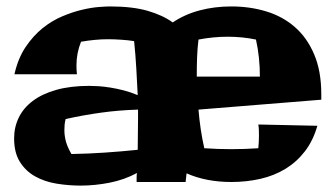

<svg xmlns="http://www.w3.org/2000/svg" viewBox="-20 -539 1037 597"><path d="M979 -229 597.2 -198.2Q599.6 -168 604 -138.2Q608.4 -108.4 615.2 -78.1Q658.2 -75.2 698.2 -75.2Q720.2 -75.2 740.7 -75.9Q761.2 -76.7 783.2 -78.1Q784.2 -87.9 784.7 -97.7Q785.2 -107.4 785.2 -117.2Q785.2 -126 784.9 -134.5Q784.7 -143.1 783.2 -151.9L966.8 -147.9Q953.6 -101.6 928 -68.4Q902.3 -35.2 867.4 -13.9Q832.5 7.3 789.6 17.1Q746.6 26.9 699.2 26.9Q621.1 26.9 560.1 0L557.1 26.9H404.8Q404.8 19.5 404.8 12.7Q404.8 5.9 405.8 -1Q366.7 20 320.8 29.1Q274.9 38.1 231 38.1Q192.9 38.1 155.8 32Q118.7 25.9 89.4 9.5Q60.1 -6.8 42 -35.4Q23.9 -64 23.9 -108.9Q23.9 -143.6 38.3 -173.3Q52.7 -203.1 81.8 -225.1Q110.8 -247.1 154.8 -259.5Q198.7 -272 257.8 -272Q269.5 -272 286.1 -271Q302.7 -270 322.5 -266.8Q342.3 -263.7 364.3 -258.1Q386.2 -252.4 408.2 -243.2Q406.2 -284.7 403.8 -326.4Q401.4 -368.2 397 -411.1Q378.9 -414.1 356.7 -415.5Q334.5 -417 315.9 -417Q295.4 -417 274.7 -415Q253.9 -413.1 231.9 -409.2Q217.8 -373.5 217.8 -336.9Q217.8 -329.6 218 -322.5Q218.3 -315.4 219.2 -308.1H24.9Q36.1 -357.9 59.8 -393.1Q83.5 -428.2 112.8 -451.7Q142.1 -475.1 174.3 -488.5Q206.5 -502 235.8 -508.8Q265.1 -515.6 288.1 -517.3Q311 -519 321.8 -519Q391.6 -519 439 -505.4Q486.3 -491.7 517.1 -469.2Q554.7 -494.6 601.1 -506.8Q647.5 -519 699.2 -519Q757.3 -519 808.3 -503.4Q859.4 -487.8 897.2 -454.6Q935.1 -421.4 957 -369.6Q979 -317.9 979 -246.1ZM202.1 -60.1Q254.9 -61 305.7 -64.5Q356.4 -67.9 408.2 -73.2Q408.2 -97.2 408.7 -121.1Q409.2 -145 409.2 -168.9V-198.2Q348.6 -196.3 294.2 -188.7Q239.7 -181.2 184.1 -168.9Q181.6 -159.2 180.9 -151.1Q180.2 -143.1 180.2 -134.8Q180.2 -116.2 185.1 -98.6Q189.9 -81.1 202.1 -60.1ZM591.8 -300.8H788.1Q788.1 -361.3 775.9 -416Q733.9 -424.8 688 -424.8Q643.1 -424.8 597.2 -416Q593.8 -388.7 592.8 -360.6Q591.8 -332.5 591.8 -300.8Z"/></svg>

Font: Galindo
Style: Regular
Weight: 400
Version: Version 1.000